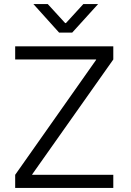

<svg xmlns="http://www.w3.org/2000/svg" viewBox="-20 -929 648 949"><path d="M540 -700V-635L139 -67V-65H540V0H55V-65L455 -633V-635H55V-700ZM145 -909H216L302 -815H306L392 -909H465L337 -768H272Z"/></svg>

Font: Lopes Sans Light
Style: Regular
Weight: 300
Designer: Gabriel Lam, Diego Maldonado
Foundry: TypeRant, Foresti Design
Version: Version 4.000